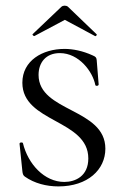

<svg xmlns="http://www.w3.org/2000/svg" viewBox="-20 -655 432 687"><path d="M97 -533C94 -531 101 -525 103 -526L212 -584L320 -526C323 -524 329 -531 325 -533L223 -631C217 -636 206 -636 200 -631ZM118 -387C118 -431 144 -465 194 -465C263 -465 312 -398 321 -351C322 -346 333 -347 333 -353L326 -440C325 -449 323 -452 311 -457C276 -473 241 -480 211 -480C132 -480 60 -438 60 -359C60 -216 296 -228 296 -88C296 -25 250 -4 210 -4C139 -4 80 -68 62 -143C60 -147 49 -146 50 -140L60 -43C61 -33 63 -27 69 -23C103 1 146 12 189 12C294 12 357 -48 357 -123C357 -268 118 -254 118 -387Z"/></svg>

Font: Cormorant SC
Style: Regular
Weight: 400
Designer: Christian Thalmann (Catharsis Fonts)
Version: Version 1.000;PS 001.000;hotconv 1.0.70;makeotf.lib2.5.58329